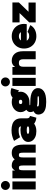

<svg xmlns="http://www.w3.org/2000/svg" viewBox="1560 -2358 1027 4188"><g transform="rotate(-90 2074.0 -264.5)"><path d="M34.2 0V-507.8H210V0ZM24.4 -660.2Q24.4 -700.7 53 -729.2Q81.5 -757.8 122.1 -757.8Q162.6 -757.8 191.2 -729.2Q219.7 -700.7 219.7 -660.2Q219.7 -619.6 191.2 -591.1Q162.6 -562.5 122.1 -562.5Q81.5 -562.5 53 -591.1Q24.4 -619.6 24.4 -660.2Z M557.6 0V-279.3Q557.6 -319.8 550 -343Q542.5 -366.2 505.9 -366.2Q469.2 -366.2 461.7 -343Q454.1 -319.8 454.1 -279.3V0H278.3V-507.8H448.2V-449.2Q448.2 -449.2 454.3 -460.2Q460.4 -471.2 473.1 -485.8Q485.8 -500.5 505.6 -511.5Q525.4 -522.5 552.7 -522.5Q647.9 -522.5 692.4 -458Q736.8 -522.5 832 -522.5Q928.7 -522.5 970.7 -459.5Q1012.7 -396.5 1012.7 -279.3V0H836.9V-279.3Q836.9 -319.8 829.3 -343Q821.8 -366.2 785.2 -366.2Q748.5 -366.2 741 -343Q733.4 -319.8 733.4 -279.3V0Z M1305.7 14.6Q1231 14.6 1178.5 -9.5Q1126 -33.7 1098.6 -74.2Q1071.3 -114.7 1071.3 -163.6Q1071.3 -212.4 1104.7 -250.5Q1138.2 -288.6 1196.3 -310.3Q1254.4 -332 1329.1 -332Q1374 -332 1411.1 -321.8Q1410.6 -343.8 1393.8 -357.7Q1377 -371.6 1329.1 -371.6Q1273.9 -371.6 1240 -363.5Q1206.1 -355.5 1190.4 -347.4Q1174.8 -339.4 1174.8 -339.4L1094.7 -471.7Q1094.7 -471.7 1124.3 -485.6Q1153.8 -499.5 1206.5 -513.4Q1259.3 -527.3 1329.1 -527.3Q1401.4 -527.3 1459.7 -507.8Q1518.1 -488.3 1552.5 -440.2Q1586.9 -392.1 1586.9 -306.6V-184.1Q1586.9 -162.1 1600.1 -144Q1613.3 -126 1639.6 -126L1600.6 14.6Q1558.1 11.2 1525.4 -2.4Q1492.7 -16.1 1469.2 -34.2Q1440.9 -11.7 1399.9 1.5Q1358.9 14.6 1305.7 14.6ZM1411.1 -168.5Q1411.1 -183.1 1388.4 -189.2Q1365.7 -195.3 1329.1 -195.3Q1292.5 -195.3 1269.8 -189.2Q1247.1 -183.1 1247.1 -168.5Q1247.1 -153.8 1269.8 -147.7Q1292.5 -141.6 1329.1 -141.6Q1365.7 -141.6 1388.4 -147.7Q1411.1 -153.8 1411.1 -168.5Z M1721.7 -329.6Q1721.7 -383.3 1750.5 -427Q1779.3 -470.7 1829.8 -496.6Q1880.4 -522.5 1944.3 -522.5Q1995.6 -522.5 2040.5 -504.9Q2057.6 -521.5 2085.7 -534.2Q2113.8 -546.9 2153.3 -546.9Q2205.1 -546.9 2246.1 -529.3L2193.8 -361.8Q2179.7 -376 2158.7 -383.3Q2167 -357.4 2167 -329.6Q2167 -276.4 2138.2 -232.4Q2109.4 -188.5 2059.1 -162.6Q2008.8 -136.7 1944.3 -136.7Q1909.7 -136.7 1890.4 -134.5Q1871.1 -132.3 1871.1 -127Q1871.1 -121.6 1884 -119.4Q1897 -117.2 1944.3 -117.2Q2100.1 -117.2 2173.1 -70.8Q2246.1 -24.4 2246.1 48.8Q2246.1 129.4 2174.6 179.4Q2103 229.5 1944.3 229.5Q1838.9 229.5 1778.8 206.5Q1718.8 183.6 1693.8 144Q1668.9 104.5 1668.9 55.7Q1668.9 18.6 1688.7 -6.1Q1708.5 -30.8 1741.7 -46.4Q1722.2 -77.6 1722.2 -117.2Q1722.2 -145 1736.1 -166.7Q1750 -188.5 1772.5 -204.6Q1748.5 -230 1735.1 -262Q1721.7 -293.9 1721.7 -329.6ZM1897.5 -329.6Q1897.5 -293 1944.3 -293Q1991.2 -293 1991.2 -329.6Q1991.2 -366.2 1944.3 -366.2Q1897.5 -366.2 1897.5 -329.6ZM2070.3 53.7Q2070.3 42.5 2034.2 40.8Q1998 39.1 1944.3 39.1Q1896.5 39.1 1855 28.3Q1844.7 36.1 1844.7 46.4Q1844.7 60.1 1867.9 66.7Q1891.1 73.2 1944.3 73.2Q1997.6 73.2 2033.9 70.8Q2070.3 68.4 2070.3 53.7Z M2292.5 0V-507.8H2468.3V0ZM2282.7 -660.2Q2282.7 -700.7 2311.3 -729.2Q2339.8 -757.8 2380.4 -757.8Q2420.9 -757.8 2449.5 -729.2Q2478 -700.7 2478 -660.2Q2478 -619.6 2449.5 -591.1Q2420.9 -562.5 2380.4 -562.5Q2339.8 -562.5 2311.3 -591.1Q2282.7 -619.6 2282.7 -660.2Z M2874.5 0V-279.3Q2874.5 -319.8 2857.9 -343Q2841.3 -366.2 2793.5 -366.2Q2746.1 -366.2 2729.2 -343Q2712.4 -319.8 2712.4 -279.3V0H2536.6V-507.8H2706.5V-449.2Q2715.3 -464.4 2732.7 -481.2Q2750 -498 2776.9 -510.3Q2803.7 -522.5 2840.3 -522.5Q2937 -522.5 2993.7 -459.5Q3050.3 -396.5 3050.3 -279.3V0Z M3469.7 -179.7 3619.6 -118.2Q3585.9 -53.2 3522.5 -19.3Q3459 14.6 3377.4 14.6Q3299.3 14.6 3238.5 -20Q3177.7 -54.7 3143.3 -115.2Q3108.9 -175.8 3108.9 -253.9Q3108.9 -332 3143.6 -392.6Q3178.2 -453.1 3238.8 -487.8Q3299.3 -522.5 3377.4 -522.5Q3455.6 -522.5 3516.1 -487.8Q3576.7 -453.1 3611.3 -392.6Q3646 -332 3646 -253.9Q3646 -238.8 3644.3 -224.1Q3642.6 -209.5 3640.1 -195.3H3279.8Q3293.9 -170.9 3319.1 -156.2Q3344.2 -141.6 3377.4 -141.6Q3419.4 -141.6 3441.4 -153.6Q3463.4 -165.5 3469.7 -179.7ZM3377.4 -366.2Q3316.4 -366.2 3285.2 -322.3H3466.3Q3437.5 -366.2 3377.4 -366.2Z M3910.2 -156.2H4112.3V0H3678.7V-140.6L3882.8 -351.6H3678.7V-507.8H4114.3V-367.2Z"/></g></svg>

Font: Giphurs Black
Style: Regular
Weight: 900
Version: Version 0.920; ttfautohint (v1.8.4.7-5d5b)